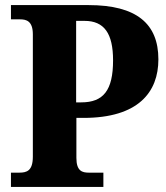

<svg xmlns="http://www.w3.org/2000/svg" viewBox="-20 -734 651 754"><path d="M23 0H386V-56H329C303 -56 280 -62 280 -114V-271H308C523 -271 602 -372 602 -501C602 -641 516 -714 328 -714H23V-658H59C84 -658 109 -651 109 -599V-119C109 -63 85 -56 56 -56H23ZM299 -332H279V-652H312C389 -652 424 -603 424 -497C424 -379 386 -332 299 -332Z"/></svg>

Font: Noto Serif Georgian SemiCondensed ExtraBold
Style: Regular
Weight: 800
Width: 4
Designer: Monotype Design Team, Akaki Razmadze
Foundry: Google LLC
Version: Version 2.003